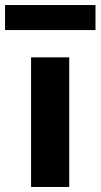

<svg xmlns="http://www.w3.org/2000/svg" viewBox="-60 -740 398 760"><path d="M63 0V-513H214V0ZM-40 -621V-720H318V-621Z"/></svg>

Font: REM SemiBold
Style: Regular
Weight: 600
Designer: Octavio Pardo
Foundry: Ashler Design
Version: Version 1.005;gftools[0.9.28]